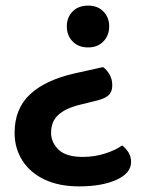

<svg xmlns="http://www.w3.org/2000/svg" viewBox="-20 -497 518 684"><path d="M369 -403Q369 -371 348.5 -349.5Q328 -328 294 -328Q259 -328 238.5 -349.5Q218 -371 218 -403Q218 -435 238.5 -456Q259 -477 294 -477Q328 -477 348.5 -456Q369 -435 369 -403ZM248 -236 347 -258Q360 -249 370 -232Q380 -215 380 -193Q380 -171 368 -159Q356 -147 330 -140L257 -122Q210 -109 186 -86Q162 -63 162 -24Q162 10 188.5 36Q215 62 275 62Q316 62 354 50Q392 38 415 21Q429 32 438 46.5Q447 61 447 80Q447 120 395 143.5Q343 167 262 167Q190 167 138.5 142.5Q87 118 59.5 74.5Q32 31 32 -24Q32 -109 86.5 -160.5Q141 -212 248 -236Z"/></svg>

Font: Baloo Bhaijaan 2 SemiBold
Style: Regular
Weight: 600
Designer: Sanskriti Dholi, Noopur Datye and Ek Type
Foundry: Ek Type
Version: Version 1.700